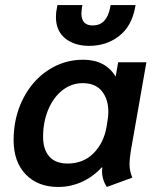

<svg xmlns="http://www.w3.org/2000/svg" viewBox="-20 -732 619 762"><path d="M34 -176Q34 -264 70 -337Q106 -410 169.5 -452.5Q233 -495 310 -495Q398 -495 439 -428L449 -485H561L499 -132Q494 -99 494 -82Q494 -54 505 -27L404 10Q385 -19 385 -53L386 -68H384Q349 -30 304.5 -10Q260 10 211 10Q130 10 82 -40Q34 -90 34 -176ZM403 -229 407 -255Q410 -272 410 -288Q410 -338 384.5 -370Q359 -402 308 -402Q264 -402 228 -374Q192 -346 171.5 -297Q151 -248 151 -189Q151 -139 175.5 -111Q200 -83 248 -83Q311 -83 351.5 -124Q392 -165 403 -229ZM202 -665Q202 -684 206 -701L208 -712H307L305 -701Q303 -685 303 -679Q303 -631 348 -631Q403 -631 417 -701L419 -712H518L516 -701Q502 -627 452 -588.5Q402 -550 334 -550Q276 -550 239 -579.5Q202 -609 202 -665Z"/></svg>

Font: Niramit SemiBold
Style: Italic
Weight: 600
Italic angle: -10°
Designer: Katatrad Aksorn Co.,Ltd.
Foundry: Cadson Demak Co.,Ltd.
Version: Version 1.001; ttfautohint (v1.6)